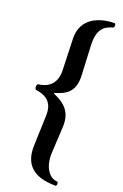

<svg xmlns="http://www.w3.org/2000/svg" viewBox="-174 -757 654 1020"><g transform="rotate(20 153.5 -247.5)"><path d="M208 -552C203 -655 250 -672 288 -683C294 -689 294 -701 288 -707C198 -707 102 -667 106 -554L112 -370C112 -320 88 -270 14 -263C5 -254 6 -239 14 -231C88 -222 114 -182 112 -121L106 49C101 179 187 212 288 212C294 206 294 194 288 188C244 188 204 138 208 54L216 -95C220 -177 179 -217 111 -245V-249C178 -268 220 -297 216 -386Z"/></g></svg>

Font: Libertinus Sans
Style: Bold
Weight: 700
Designer: Philipp H. Poll, Khaled Hosny
Foundry: Caleb Maclennan
Version: Version 7.050;RELEASE